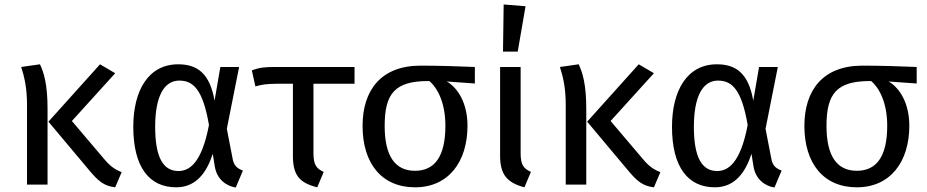

<svg xmlns="http://www.w3.org/2000/svg" viewBox="-20 -827 4153 860"><path d="M197 -282 379 -65C420 -16 445 6 496 12L525 -56C496 -67 474 -82 448 -113L302 -285L496 -499L428 -539ZM75 -527C89 -483 101 -434 101 -357V0H193V-339C193 -451 176 -503 159 -539Z M577 -259C577 -78 649 12 769 12C859 12 906 -55 933 -138L942 -82C951 -25 992 6 1036 13L1068 -63C1038 -74 1027 -89 1022 -116L996 -250L1051 -527H967L941 -376C920 -497 865 -539 778 -539C645 -539 577 -422 577 -259ZM783 -466C847 -466 889 -424 916 -267C883 -94 827 -61 779 -61C711 -61 675 -122 675 -259C675 -394 714 -466 783 -466Z M1124 -440C1157 -449 1170 -451 1223 -452H1292V-129C1292 -45 1319 -8 1401 12L1430 -57C1397 -72 1384 -89 1384 -141V-452H1568V-527H1215C1166 -527 1144 -525 1108 -512Z M1839 12C1988 12 2074 -101 2074 -264C2074 -363 2032 -433 1981 -462L2107 -453V-527C2039 -530 1943 -533 1864 -533C1686 -533 1604 -422 1604 -263C1604 -96 1689 12 1839 12ZM1703 -263C1703 -408 1749 -464 1898 -464H1903C1940 -433 1975 -366 1975 -264C1975 -126 1927 -62 1839 -62C1751 -62 1703 -126 1703 -263Z M2220 -130C2220 -46 2250 -9 2329 12L2358 -57C2325 -72 2312 -89 2312 -141V-527H2220ZM2299 -596 2334 -799 2236 -807 2233 -596Z M2610 -282 2792 -65C2833 -16 2858 6 2909 12L2938 -56C2909 -67 2887 -82 2861 -113L2715 -285L2909 -499L2841 -539ZM2488 -527C2502 -483 2514 -434 2514 -357V0H2606V-339C2606 -451 2589 -503 2572 -539Z M2990 -259C2990 -78 3062 12 3182 12C3272 12 3319 -55 3346 -138L3355 -82C3364 -25 3405 6 3449 13L3481 -63C3451 -74 3440 -89 3435 -116L3409 -250L3464 -527H3380L3354 -376C3333 -497 3278 -539 3191 -539C3058 -539 2990 -422 2990 -259ZM3196 -466C3260 -466 3302 -424 3329 -267C3296 -94 3240 -61 3192 -61C3124 -61 3088 -122 3088 -259C3088 -394 3127 -466 3196 -466Z M3818 12C3967 12 4053 -101 4053 -264C4053 -363 4011 -433 3960 -462L4086 -453V-527C4018 -530 3922 -533 3843 -533C3665 -533 3583 -422 3583 -263C3583 -96 3668 12 3818 12ZM3682 -263C3682 -408 3728 -464 3877 -464H3882C3919 -433 3954 -366 3954 -264C3954 -126 3906 -62 3818 -62C3730 -62 3682 -126 3682 -263Z"/></svg>

Font: FiraGO Unicode
Style: Regular
Weight: 400
Designer: bBox Type
Foundry: bBox Type GmbH
Version: Version 1.001;PS 001.001;hotconv 1.0.88;makeotf.lib2.5.64775